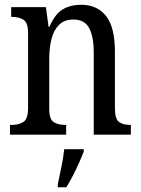

<svg xmlns="http://www.w3.org/2000/svg" viewBox="-20 -566 594 807"><path d="M22 0V-41H30Q59 -41 78.5 -53.5Q98 -66 98 -113V-427Q98 -471 78.5 -483Q59 -495 32 -495H27V-536H173L184 -454H188Q211 -507 243.5 -526.5Q276 -546 321 -546Q388 -546 425.5 -499Q463 -452 463 -349V-113Q463 -66 480 -53.5Q497 -41 526 -41H530V0H374V-346Q374 -411 355 -447.5Q336 -484 288 -484Q250 -484 227.5 -461Q205 -438 196 -400.5Q187 -363 187 -321V-108Q187 -64 206 -52.5Q225 -41 253 -41H258V0ZM223 208Q230 174 238 136Q246 98 250 61H332V71Q324 92 312 119Q300 146 286 173Q272 200 259 221H223Z"/></svg>

Font: Noto Serif Sinhala Condensed
Style: Regular
Weight: 400
Width: 3
Designer: Jelle Bosma - Monotype Design Team
Foundry: Monotype Imaging Inc.
Version: Version 2.007; ttfautohint (v1.8.4.7-5d5b)